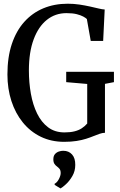

<svg xmlns="http://www.w3.org/2000/svg" viewBox="-20 -772 660 1060"><path d="M334 11Q263 11 205.2 -17Q147.5 -45 106.2 -95.8Q65 -146.5 43 -214.2Q21 -282 21 -361Q21 -456 45.2 -528.8Q69.5 -601.5 113.8 -651Q158 -700.5 219 -726Q280 -751.5 354 -751.5Q387.5 -751.5 418.8 -746.8Q450 -742 477 -736Q504 -730 524.8 -725Q545.5 -720 558 -719.5L549.5 -546H481L459.5 -667Q453.5 -673 439.8 -680.5Q426 -688 403.5 -693.8Q381 -699.5 347 -699.5Q285 -699.5 238.5 -662.2Q192 -625 165.8 -554.5Q139.5 -484 139.5 -383Q139.5 -316 150.5 -254.5Q161.5 -193 185 -145Q208.5 -97 245.8 -69Q283 -41 336 -41Q368 -41 391 -46.8Q414 -52.5 431 -63.5Q448 -74.5 461.5 -90V-308.5L345.5 -318.5V-375.5H609V-318.5L559.5 -309V-39Q545 -38.5 529.8 -33.2Q514.5 -28 496.2 -20.5Q478 -13 455.2 -5.8Q432.5 1.5 402.8 6.2Q373 11 334 11ZM395.5 138.5Q395.5 172.5 379.5 200Q363.5 227.5 344 245.2Q324.5 263 314.5 268H313.5L282 249L281.5 242.5Q295.5 235.5 305.2 216.5Q315 197.5 315 183.5Q315 168 308.5 160.2Q302 152.5 294.5 147Q286.5 141.5 280.5 132.5Q274.5 123.5 274.5 107.5Q274.5 88.5 284 78.2Q293.5 68 306 64.2Q318.5 60.5 327.5 60.5H330Q359.5 60.5 377.8 80.8Q396 101 395.5 138.5Z"/></svg>

Font: Merriweather 24pt SemiCondensed
Style: Regular
Weight: 400
Width: 4
Designer: Eben Sorkin
Foundry: Eben Sorkin
Version: Version 2.100